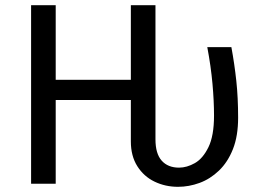

<svg xmlns="http://www.w3.org/2000/svg" viewBox="-20 -709 1009 741"><path d="M195 0H100V-689H195V-401H485V-689H580V-252H485V-323H195ZM667 12Q618 12 576.5 -8Q535 -28 510 -67.5Q485 -107 485 -163V-527H580V-171Q580 -116 604 -89Q628 -62 671 -62Q701 -62 732 -79.5Q763 -97 784.5 -141Q806 -185 806 -263Q806 -319 800 -386Q794 -453 780 -527H873Q885 -462 892 -397Q899 -332 899 -255Q899 -184 879 -133.5Q859 -83 825 -50.5Q791 -18 750 -3Q709 12 667 12Z"/></svg>

Font: Fira Sans Variable
Style: Regular
Weight: 400
Designer: Carrois Corporate & Edenspiekermann AG
Foundry: Carrois Corporate GbR & Edenspiekermann AG
Version: Version 4.202